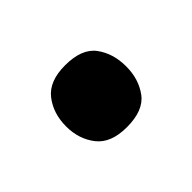

<svg xmlns="http://www.w3.org/2000/svg" viewBox="-45 -591 375 375"><g transform="rotate(45 142.5 -403.0)"><path d="M57 -403Q57 -449 82 -467.5Q107 -486 143 -486Q178 -486 203 -467.5Q228 -449 228 -403Q228 -359 203 -339.5Q178 -320 143 -320Q107 -320 82 -339.5Q57 -359 57 -403Z"/></g></svg>

Font: Noto Sans Tamil UI
Style: Regular
Weight: 400
Designer: Jelle Bosma - Monotype Design Team
Foundry: Monotype Imaging Inc.
Version: Version 2.004